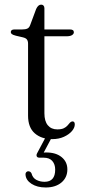

<svg xmlns="http://www.w3.org/2000/svg" viewBox="-20 -593 378 828"><path d="M78.5 -432 48.5 -439Q35 -442.5 30.8 -446.2Q26.5 -450 26.5 -454.5Q26.5 -460 30.5 -463Q34.5 -466 42 -466H75.5Q90 -466 98 -469.8Q106 -473.5 110 -484.5L136 -554.5Q140.5 -564 145.8 -568.5Q151 -573 157.5 -573Q164 -573 167.8 -568.8Q171.5 -564.5 171.5 -557.5V-104.5Q171.5 -70.5 186.2 -52.8Q201 -35 227 -35Q245 -35 255.2 -40Q265.5 -45 271.2 -51.8Q277 -58.5 281.5 -63.8Q286 -69 292.5 -69.5Q297.5 -69.5 300 -66.2Q302.5 -63 302.5 -56.5Q302.5 -42 290 -27.5Q277.5 -13 255.5 -3Q233.5 7 205 7Q158.5 7 129.8 -18.2Q101 -43.5 101 -94.5V-404.5Q101 -416 96.2 -422.5Q91.5 -429 78.5 -432ZM132.5 -436.5 133 -466H281.5Q290 -466 294.2 -463Q298.5 -460 298.5 -454Q298.5 -446.5 290.5 -441.5Q282.5 -436.5 266.5 -436.5ZM179 -5.5H206L165 71.5L150 66Q156.5 65.5 163.8 65Q171 64.5 179.5 64.5Q221.5 64.5 246 84.8Q270.5 105 270.5 137.5Q270.5 172.5 245 194Q219.5 215.5 177 215.5Q140.5 215.5 116 199.8Q91.5 184 90 160Q89.5 153.5 93 149.8Q96.5 146 101 145.5Q106.5 145.5 110.2 148Q114 150.5 116 155Q121 174.5 137 182.8Q153 191 172 191Q218 191 218 138.5Q218 115.5 205.5 101.2Q193 87 168.5 87H150.5Q141 87 138.5 81.2Q136 75.5 140 68Z"/></svg>

Font: Fraunces Light
Style: Regular
Weight: 300
Version: Version 1.000;[b76b70a41]